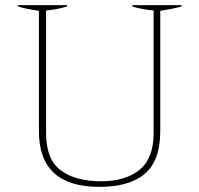

<svg xmlns="http://www.w3.org/2000/svg" viewBox="-20 -720 779 750"><path d="M132 -207V-678Q79 -685 50 -695V-700H242V-695Q209 -684 160 -679V-200Q160 -98 217 -55Q274 -12 375 -12Q470 -12 525 -56.5Q580 -101 580 -200V-679Q529 -684 497 -695V-700H689V-695Q661 -686 606 -678V-207Q606 -93 546 -41.5Q486 10 368 10Q132 10 132 -207Z"/></svg>

Font: Trirong Thin
Style: Regular
Weight: 250
Designer: Katatrad Team
Foundry: CadsonDemak
Version: Version 1.001